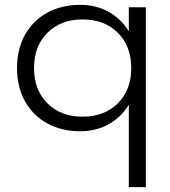

<svg xmlns="http://www.w3.org/2000/svg" viewBox="-20 -530 700 790"><path d="M510 -99Q479 -48 427.5 -19Q376 10 310 10Q233 10 174 -22.5Q115 -55 82.5 -114Q50 -173 50 -250Q50 -327 82.5 -386Q115 -445 174 -477.5Q233 -510 310 -510Q376 -510 427.5 -481Q479 -452 510 -401V-500H580V240H510ZM520 -250Q520 -340 465 -395Q410 -450 320 -450Q230 -450 175 -395Q120 -340 120 -250Q120 -160 175 -105Q230 -50 320 -50Q410 -50 465 -105Q520 -160 520 -250Z"/></svg>

Font: Goli Light
Style: Regular
Weight: 300
Designer: jaikishan Patel
Foundry: MagicType
Version: Version 1.000